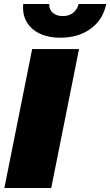

<svg xmlns="http://www.w3.org/2000/svg" viewBox="-20 -947 555 967"><path d="M2 0 142 -700H378L238 0ZM283 -757Q225 -757 181 -777.5Q137 -798 114.5 -836.5Q92 -875 97 -927H228Q227 -899 246 -882.5Q265 -866 296 -866Q328 -866 348.5 -882.5Q369 -899 376 -927H515Q499 -848 437 -802.5Q375 -757 283 -757Z"/></svg>

Font: Montserrat Black
Style: Italic
Weight: 900
Italic angle: -11.3°
Designer: Julieta Ulanovsky
Foundry: Julieta Ulanovsky
Version: Version 9.000; ttfautohint (v1.8.4.7-5d5b)